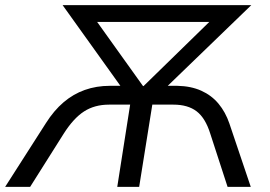

<svg xmlns="http://www.w3.org/2000/svg" viewBox="-46 -725 1046 745"><path d="M-26 0 132 -247Q163 -296 200.5 -328Q238 -360 283 -376Q328 -392 380 -392H450L439 -367L197 -705H929L579 -367L573 -392H642Q695 -391 735 -373Q775 -355 802 -322.5Q829 -290 844 -246L927 0H837L770 -206Q751 -267 717 -293Q683 -319 627 -319H545L494 0H409L459 -319H377Q321 -319 280 -292.5Q239 -266 201 -206L71 0ZM509 -391H511L799 -672V-640H298L308 -672Z"/></svg>

Font: Nunito Sans 10pt
Style: Italic
Weight: 400
Italic angle: -9°
Designer: Vernon Adams
Foundry: Vernon Adams
Version: Version 3.101;gftools[0.9.27]